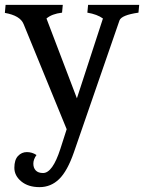

<svg xmlns="http://www.w3.org/2000/svg" viewBox="-21 -526 592 789"><path d="M129 111Q116 129 116 146.5Q116 164 126 174.5Q136 185 156 185Q195 185 227 86L253 5L76 -427Q62 -462 -1 -473L2 -506H237L234 -474Q192 -469 170 -450L295 -122L402 -450Q379 -467 338 -474L341 -506H551L548 -474Q478 -464 470 -442L283 99Q256 177 222 210Q188 243 141.5 243Q95 243 66.5 219.5Q38 196 38 163.5Q38 131 53 115Q68 99 89.5 99Q111 99 129 111Z"/></svg>

Font: Cambo
Style: Regular
Weight: 400
Designer: Carolina Giovagnoli, Andres Torresi
Foundry: Carolina Giovagnoli, Andres Torresi
Version: Version 2.001